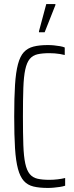

<svg xmlns="http://www.w3.org/2000/svg" viewBox="-20 -918 367 946"><path d="M216 8Q174 8 145 1Q116 -6 97.5 -26.5Q79 -47 68.5 -86Q58 -125 54 -187.5Q50 -250 50 -344Q50 -437 54 -499.5Q58 -562 68.5 -601.5Q79 -641 97.5 -661Q116 -681 145 -688.5Q174 -696 216 -696Q231 -696 246 -694.5Q261 -693 275.5 -690.5Q290 -688 299 -684V-647Q288 -650 275 -652Q262 -654 249.5 -655Q237 -656 224 -656Q188 -656 164.5 -650.5Q141 -645 126.5 -627.5Q112 -610 104.5 -575.5Q97 -541 95 -484.5Q93 -428 93 -344Q93 -260 95 -203.5Q97 -147 104.5 -112.5Q112 -78 126.5 -60.5Q141 -43 164.5 -37.5Q188 -32 224 -32Q243 -32 264.5 -34.5Q286 -37 301 -41V-3Q289 1 275 3Q261 5 246 6.5Q231 8 216 8ZM172 -759V-764L208 -898H253V-893L200 -759Z"/></svg>

Font: Saira ExtraCondensed ExtraLight
Style: Regular
Weight: 250
Width: 2
Designer: Hector Gatti with collaboration of the Omnibus-Type team
Foundry: Omnibus-Type
Version: Version 1.101